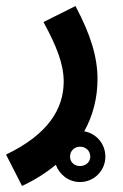

<svg xmlns="http://www.w3.org/2000/svg" viewBox="-54 -386 409 636"><path d="M19 230C62 210 99 186 131 160C143 193 174 217 211 217C258 217 295 179 295 133C295 90 265 56 225 49C254 -3 269 -62 269 -124C269 -196 247 -270 196 -366L90 -313C133 -234 157 -174 157 -116C157 -26 106 59 -34 126ZM211 164C192 164 178 151 178 133C178 114 192 100 211 100C230 100 245 113 245 133C245 151 230 164 211 164Z"/></svg>

Font: Noto Sans Arabic Cond SemBd
Style: Regular
Weight: 600
Width: 3
Designer: Monotype Design Team, Nadine Chahine, Nizar Qandah and Khaled Hosny
Foundry: Monotype Imaging Inc.
Version: Version 2.012